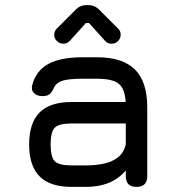

<svg xmlns="http://www.w3.org/2000/svg" viewBox="-20 -731 690 751"><path d="M260 0Q176 0 135 -41Q94 -82 94 -166Q94 -250 134.8 -291Q175.5 -332 260 -332H471.5Q468.5 -384.5 444 -403.8Q419.5 -423 360 -423H302Q252 -423 227.5 -416.2Q203 -409.5 193 -392Q184 -371 174.5 -363Q165 -355 146 -355Q125 -355 113 -366.8Q101 -378.5 106 -398Q121 -454.5 168.8 -480.8Q216.5 -507 302 -507H360Q460 -507 508 -459Q556 -411 556 -311V-42Q556 0 514 0Q472 0 472 -42V-64.5Q418.5 0 316 0ZM260 -84H316Q353 -84 385.5 -90.8Q418 -97.5 441.2 -115.5Q464.5 -133.5 472 -167V-248H260Q210.5 -248 194.2 -231.5Q178 -215 178 -166Q178 -116.5 194.2 -100.2Q210.5 -84 260 -84ZM227 -560Q213 -560 202.5 -570.5Q192 -581 192 -595Q192 -602 194.5 -608Q197 -614 202 -619L275 -692Q292.5 -711 319 -711H325Q351.5 -711 369 -692L442 -619Q447.5 -614 449.8 -608Q452 -602 452 -595Q452 -581 441.8 -570.5Q431.5 -560 417 -560Q400.5 -560 392 -570L328 -641H316L252 -570Q242 -560 227 -560Z"/></svg>

Font: Jura Light
Style: Bold
Weight: 700
Version: Version 5.104